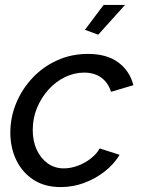

<svg xmlns="http://www.w3.org/2000/svg" viewBox="-20 -750 571 780"><path d="M227 10Q161 10 115.5 -20Q70 -50 46 -100Q22 -150 22 -211Q22 -274 46 -331.5Q70 -389 112.5 -434Q155 -479 212.5 -505Q270 -531 337 -531Q414 -531 460.5 -496.5Q507 -462 522 -404L431 -377Q419 -415 391 -435Q363 -455 322 -455Q282 -455 244.5 -437Q207 -419 177.5 -386.5Q148 -354 130.5 -312Q113 -270 113 -222Q113 -177 129 -142Q145 -107 173.5 -86.5Q202 -66 239 -66Q268 -66 297 -77Q326 -88 349.5 -106.5Q373 -125 385 -147L466 -121Q443 -83 405.5 -53.5Q368 -24 322 -7Q276 10 227 10ZM379 -609 325 -629 401 -730H488Z"/></svg>

Font: Raleway Thin Medium
Style: Italic
Weight: 500
Italic angle: -12°
Version: Version 4.026